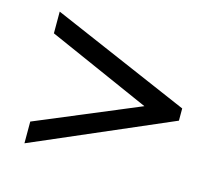

<svg xmlns="http://www.w3.org/2000/svg" viewBox="-76 -599 793 683"><g transform="rotate(15 320.0 -257.5)"><path d="M443 -253 65 -95V-15L575 -235V-280L65 -500V-420Z"/></g></svg>

Font: Glinicke Jost Regular
Style: Regular
Weight: 400
Version: Version 3.710